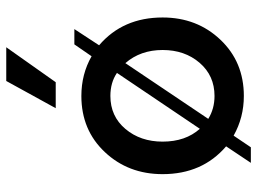

<svg xmlns="http://www.w3.org/2000/svg" viewBox="-124 -666 822 614"><g transform="rotate(-90 287.0 -359.0)"><path d="M331.1 -591.8H248L335 -750H442.9ZM449.2 -453.1Q538.1 -377 538.1 -250Q538.1 -140.1 467 -65.2Q396 9.8 287.1 9.8Q218.3 9.8 160.2 -22.9L123 32.2H73.2L126 -46.9Q37.1 -123 37.1 -250Q37.1 -359.9 107.7 -434.8Q178.2 -509.8 287.1 -509.8Q356.9 -509.8 414.1 -477.1L452.1 -532.2H501ZM141.1 -250Q141.1 -176.8 182.1 -130.9L360.8 -396Q330.1 -417 287.1 -417Q222.2 -417 181.6 -368.9Q141.1 -320.8 141.1 -250ZM287.1 -84Q352.1 -84 393.1 -131.6Q434.1 -179.2 434.1 -250Q434.1 -320.8 392.1 -369.1L213.9 -104Q246.1 -84 287.1 -84Z"/></g></svg>

Font: Oakes Grotesk
Style: Medium
Weight: 500
Designer: Samuel Oakes
Foundry: Samuel Oakes
Version: Version 1.0 | wf-rip DC20170320